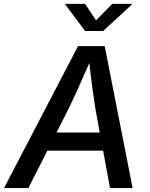

<svg xmlns="http://www.w3.org/2000/svg" viewBox="-41 -964 769 984"><path d="M-20.5 0 358.9 -727.5H495.6L638.7 0H522.9L448.2 -404.8Q440.9 -449.7 431.6 -518.8Q422.4 -587.9 412.1 -681.6H434.6Q395.5 -591.3 364.5 -522.7Q333.5 -454.1 309.6 -404.8L104.5 0ZM151.4 -191.9 167 -284.7H544.9L529.8 -191.9ZM395 -944.3 451.2 -859.9 534.7 -944.3H635.3L634.3 -940.4L487.8 -805.2H395L293.9 -940.4L294.9 -944.3Z"/></svg>

Font: Inter Medium
Style: Italic
Weight: 500
Italic angle: -9.3988°
Designer: Rasmus Andersson
Foundry: rsms
Version: Version 4.001;git-66647c0bb